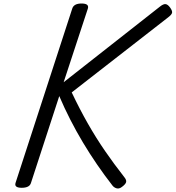

<svg xmlns="http://www.w3.org/2000/svg" viewBox="-20 -1055 1002 1095"><path d="M104 16Q82 16 73 9Q64 2 69 -13L392 -1006Q401 -1035 445 -1035Q490 -1035 481 -1006L343 -586L893 -1018Q912 -1033 924.5 -1031.5Q937 -1030 950 -1012Q963 -994 961.5 -983Q960 -972 939 -956L389 -528Q434 -433 481 -350.5Q528 -268 579 -194Q630 -120 688 -46Q703 -28 699 -15.5Q695 -3 674 12Q659 23 645 19Q631 15 622 4Q576 -55 533.5 -117Q491 -179 453 -242.5Q415 -306 381 -372.5Q347 -439 318 -507L157 -13Q153 2 139.5 9Q126 16 104 16Z"/></svg>

Font: Playwrite CO
Style: Regular
Weight: 400
Designer: Veronika Burian, José Scaglione
Foundry: TypeTogether
Version: Version 1.000